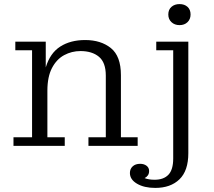

<svg xmlns="http://www.w3.org/2000/svg" viewBox="-20 -714 1048 940"><path d="M859 -591Q835 -591 819.5 -605.5Q804 -620 804 -643Q804 -667 819.5 -680.5Q835 -694 859 -694Q883 -694 898 -680.5Q913 -667 913 -643Q913 -620 898 -605.5Q883 -591 859 -591ZM46 0V-42H137V-468H55V-510H204V-384Q225 -454 275 -486Q325 -518 397 -518Q474 -518 523 -478.5Q572 -439 572 -346V-42H654V0H413V-42H498V-344Q498 -408 464.5 -436Q431 -464 374 -464Q331 -464 294 -444Q257 -424 234.5 -381Q212 -338 212 -270V-42H297V0ZM666 88Q685 88 697.5 97.5Q710 107 710 123Q710 136 704 144.5Q698 153 688 158Q708 166 737 166Q781 166 804.5 141.5Q828 117 828 62V-468H745V-510H902V36Q902 122 858.5 164Q815 206 740 206Q686 206 651 185.5Q616 165 616 133Q616 113 629.5 100.5Q643 88 666 88Z"/></svg>

Font: Montagu Slab 16pt Light
Style: Regular
Weight: 300
Designer: Florian Karsten
Foundry: Florian Karsten
Version: Version 1.000; ttfautohint (v1.8.3)